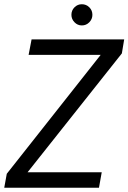

<svg xmlns="http://www.w3.org/2000/svg" viewBox="-26 -886 606 906"><path d="M-6 0 6 -66 449 -627H109L123 -700H560L549 -634L104 -73H454L441 0ZM360 -766Q340 -766 325.5 -781Q311 -796 311 -816Q311 -837 325.5 -851.5Q340 -866 360 -866Q381 -866 395.5 -851.5Q410 -837 410 -816Q410 -796 395.5 -781Q381 -766 360 -766Z"/></svg>

Font: DeepMind Sans
Style: Italic
Weight: 400
Italic angle: -10°
Designer: Jonny Pinhorn / Modifications: Colophon Foundry
Foundry: Colophon Foundry
Version: Version 1.002; ttfautohint (v1.8.2)